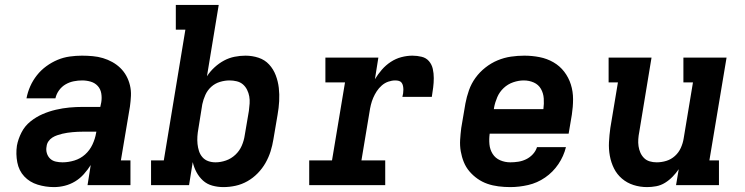

<svg xmlns="http://www.w3.org/2000/svg" viewBox="-20 -755 3040 783"><path d="M200 8Q166 8 133.5 -2Q101 -12 79 -35.5Q57 -59 50.5 -93Q44 -127 49 -161Q54 -188 67.5 -214.5Q81 -241 104 -259.5Q127 -278 153.5 -289.5Q180 -301 208 -307.5Q236 -314 263 -316.5Q290 -319 318 -319H389L393 -338Q396 -356 393 -374Q390 -392 378.5 -404.5Q367 -417 350 -422Q333 -427 315 -427Q298 -427 280.5 -423.5Q263 -420 247.5 -411Q232 -402 221 -387Q210 -372 206 -354H88Q93 -380 103.5 -403.5Q114 -427 130.5 -448Q147 -469 169 -485Q191 -501 215 -511Q239 -521 264.5 -524.5Q290 -528 314 -528Q336 -528 358 -526Q380 -524 400 -518Q420 -512 438 -502Q456 -492 470.5 -478Q485 -464 495 -446Q505 -428 510 -407Q515 -386 514 -364.5Q513 -343 510 -321L473 -101H512V0H337L350 -82Q338 -63 322 -45Q306 -27 286 -15Q266 -3 244 2.5Q222 8 200 8ZM235 -93Q259 -93 283.5 -100.5Q308 -108 327 -125Q346 -142 357 -165.5Q368 -189 372 -213L373 -218H318Q307 -218 296.5 -217.5Q286 -217 275.5 -216Q265 -215 254.5 -213.5Q244 -212 234 -209.5Q224 -207 213.5 -203.5Q203 -200 193.5 -194Q184 -188 177.5 -178.5Q171 -169 170 -158Q167 -144 171 -130.5Q175 -117 184.5 -108Q194 -99 207.5 -96Q221 -93 235 -93Z M891 8Q868 8 846 2Q824 -4 808 -18.5Q792 -33 781.5 -52.5Q771 -72 766 -94L751 0H596V-101H648L736 -634H697V-735H872L824 -444Q837 -464 855 -480.5Q873 -497 893.5 -508Q914 -519 936.5 -523.5Q959 -528 981 -528Q1009 -528 1034.5 -519.5Q1060 -511 1077.5 -492Q1095 -473 1104.5 -448Q1114 -423 1117 -396.5Q1120 -370 1118.5 -342.5Q1117 -315 1112 -287L1095 -187Q1091 -162 1083.5 -138Q1076 -114 1063 -91Q1050 -68 1031 -48.5Q1012 -29 989 -16Q966 -3 941 2.5Q916 8 891 8ZM859 -93Q880 -93 901.5 -100.5Q923 -108 940 -124Q957 -140 966 -161Q975 -182 978 -203L995 -303Q997 -318 998 -333Q999 -348 996.5 -362Q994 -376 987.5 -389Q981 -402 970.5 -411Q960 -420 945.5 -423.5Q931 -427 916 -427Q897 -427 877 -421Q857 -415 841.5 -401Q826 -387 817.5 -368Q809 -349 805 -330L789 -230Q786 -214 785 -198.5Q784 -183 785.5 -168Q787 -153 791.5 -139Q796 -125 805.5 -114Q815 -103 829 -98Q843 -93 859 -93Z M1241 0V-101H1334L1387 -419H1307V-520H1523L1509 -432Q1521 -452 1537 -470.5Q1553 -489 1573.5 -502.5Q1594 -516 1617 -522Q1640 -528 1662 -528Q1681 -528 1699.5 -523.5Q1718 -519 1729.5 -505.5Q1741 -492 1745 -474Q1749 -456 1749 -436.5Q1749 -417 1746.5 -398Q1744 -379 1741 -360H1621Q1623 -367 1624 -374.5Q1625 -382 1625 -389.5Q1625 -397 1623.5 -404.5Q1622 -412 1618 -417.5Q1614 -423 1607 -425Q1600 -427 1592 -427Q1578 -427 1563.5 -422Q1549 -417 1537 -406.5Q1525 -396 1516.5 -383Q1508 -370 1502 -356Q1496 -342 1492.5 -327.5Q1489 -313 1487 -299L1454 -101H1551V0Z M2061 8Q2037 8 2013 5Q1989 2 1967.5 -5.5Q1946 -13 1927.5 -26Q1909 -39 1894.5 -56Q1880 -73 1871.5 -94Q1863 -115 1859 -138Q1855 -161 1856.5 -185Q1858 -209 1861 -233L1878 -333Q1883 -360 1892.5 -387Q1902 -414 1919 -437.5Q1936 -461 1959.5 -479.5Q1983 -498 2009.5 -509Q2036 -520 2063.5 -524Q2091 -528 2118 -528Q2150 -528 2180.5 -522Q2211 -516 2237 -501Q2263 -486 2281 -462.5Q2299 -439 2308 -410.5Q2317 -382 2317 -350.5Q2317 -319 2312 -287L2299 -210H1977Q1974 -188 1976 -166.5Q1978 -145 1989 -127.5Q2000 -110 2019.5 -101.5Q2039 -93 2061 -93Q2077 -93 2093.5 -95.5Q2110 -98 2125.5 -105.5Q2141 -113 2153 -126Q2165 -139 2170 -155H2288Q2279 -118 2257 -85.5Q2235 -53 2203 -31Q2171 -9 2134 -0.5Q2097 8 2061 8ZM1994 -310H2196Q2199 -332 2197.5 -353.5Q2196 -375 2186 -392.5Q2176 -410 2157 -418.5Q2138 -427 2116 -427Q2095 -427 2073 -419.5Q2051 -412 2034 -396Q2017 -380 2008 -359Q1999 -338 1995 -317Z M2619 8Q2590 8 2563.5 -0.5Q2537 -9 2516.5 -26.5Q2496 -44 2484 -68Q2472 -92 2467 -119.5Q2462 -147 2463.5 -175.5Q2465 -204 2469 -233L2500 -419H2462V-520H2637L2587 -217Q2584 -202 2583 -187.5Q2582 -173 2584 -159Q2586 -145 2591.5 -132.5Q2597 -120 2606.5 -110.5Q2616 -101 2629.5 -97Q2643 -93 2658 -93Q2678 -93 2697.5 -99Q2717 -105 2732.5 -119Q2748 -133 2756.5 -152Q2765 -171 2768 -190L2806 -419H2767V-520H2943L2873 -101H2912V0H2737L2748 -65Q2737 -49 2723 -34.5Q2709 -20 2692 -9.5Q2675 1 2656 4.5Q2637 8 2619 8Z"/></svg>

Font: Iosevka Etoile Oblique
Style: Bold
Weight: 700
Italic angle: -9°
Designer: Belleve Invis
Foundry: Belleve Invis
Version: Version 15.5.2; ttfautohint (v1.8.4)